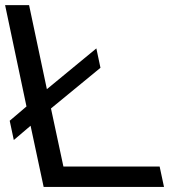

<svg xmlns="http://www.w3.org/2000/svg" viewBox="-20 -734 664 754"><path d="M34.2 -184.1 18.1 -259.8 84 -315.9 0 -713.9H94.2L164.1 -383.8L358.4 -543.9L374.5 -467.8L180.2 -308.1L229 -80.1H606.9L624 0H151.4L100.1 -240.2Z"/></svg>

Font: XB Khoramshahr
Style: Oblique
Weight: 400
Italic angle: 12°
Designer: Behnam
Foundry: Irmug
Version: Version 8.005 2009